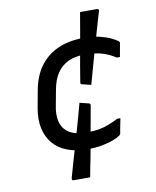

<svg xmlns="http://www.w3.org/2000/svg" viewBox="-90 -824 781 964"><g transform="rotate(-10 300.0 -342.0)"><path d="M378 -624Q428 -624 463.5 -615Q499 -606 520.5 -595Q542 -584 551 -577Q555 -573 555.5 -570Q556 -567 555 -564Q553 -554 551 -543Q549 -532 547 -520.5Q545 -509 543 -498H527Q493 -520 456.5 -530.5Q420 -541 371 -541Q322 -541 286.5 -524.5Q251 -508 229 -475Q207 -442 198 -391L184 -316Q175 -273 181 -240Q187 -207 208 -187Q225 -170 251.5 -162Q278 -154 319 -154Q349 -154 375 -158.5Q401 -163 425.5 -172.5Q450 -182 476 -195H492Q490 -183 487 -170Q484 -157 482 -145Q480 -133 478 -122Q478 -118 476 -115.5Q474 -113 471 -110Q460 -102 436 -92.5Q412 -83 378 -76.5Q344 -70 303 -70Q245 -70 200.5 -87Q156 -104 128.5 -136.5Q101 -169 91 -215.5Q81 -262 92 -320L107 -402Q120 -476 156 -525Q192 -574 248.5 -599Q305 -624 378 -624ZM377 -385 333 -396Q330 -396 327.5 -398Q325 -400 324.5 -402.5Q324 -405 325 -409Q331 -447 338.5 -490.5Q346 -534 354 -577Q362 -620 368 -656Q372 -679 376.5 -705.5Q381 -732 385 -755Q403 -755 415.5 -755Q428 -755 441 -755Q454 -755 471 -755Q474 -755 476.5 -753.5Q479 -752 480 -749.5Q481 -747 479 -742Q473 -722 463.5 -690Q454 -658 443 -619Q432 -580 420 -538.5Q408 -497 397 -457Q386 -417 377 -385ZM303 -307 347 -296Q351 -296 353 -294Q355 -292 356 -289.5Q357 -287 356 -283Q349 -243 341 -199.5Q333 -156 325 -112Q317 -68 310 -27Q305 -5 300 21.5Q295 48 291 71Q274 71 261.5 71Q249 71 237 71Q225 71 206 71Q203 71 201 69.5Q199 68 198.5 65Q198 62 199 58Q211 14 225 -33Q239 -80 253 -128Q267 -176 279.5 -221.5Q292 -267 303 -307Z"/></g></svg>

Font: RecMonoLinear Nerd Font Mono
Style: Italic
Weight: 400
Italic angle: -10°
Monospace: yes
Version: Version 1.085; ttfautohint (v1.8.4.7-5d5b);Nerd Fonts 3.2.1